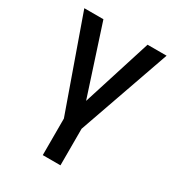

<svg xmlns="http://www.w3.org/2000/svg" viewBox="-179 -657 896 973"><g transform="rotate(30 269.0 -170.0)"><path d="M28.3 -545.4H140.1L271 -143.1L398.4 -545.4H509.8L321.8 -9.3V204.6H218.3V-9.3Z"/></g></svg>

Font: Interop Med
Style: Regular
Weight: 500
Designer: Rasmus Andersson, Google, Jang Haemin
Foundry: jhaemin
Version: Version 1.007